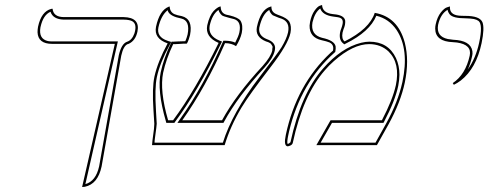

<svg xmlns="http://www.w3.org/2000/svg" viewBox="-20 -585 1969 774"><path d="M468.8 -360.8 389.6 85.9Q374.5 157.2 321.8 168Q315.9 168.9 311 168.9L442.9 -408.2H189.9Q133.3 -408.2 131.3 -455.1Q131.3 -465.8 133.3 -477.1Q146.5 -539.1 187 -549.3Q191.9 -550.3 191.9 -549.8Q195.3 -516.6 236.8 -516.1H478.5Q545.4 -514.6 534.2 -458Q526.4 -420.9 498.5 -408.2Q496.1 -407.2 494.6 -407.2Q477.5 -399.9 468.8 -360.8ZM459 -362.8Q469.7 -408.7 491.7 -416.5Q512.2 -422.9 522 -450.7Q523.9 -456.1 524.4 -460Q531.7 -493.7 507.3 -502Q503.4 -502.9 500 -503.9Q490.2 -505.9 478.5 -505.9H236.8Q193.4 -507.3 183.6 -537.6Q154.3 -524.9 143.6 -477.1Q143.1 -475.6 143.1 -475.1Q134.8 -428.2 173.3 -419.4Q181.6 -418 189.9 -418H455.1L324.2 157.2Q366.2 145.5 379.4 86.4Q379.9 85 379.9 84Z M1150.9 -452.1Q1140.6 -404.8 1070.8 -314.5Q983.9 -201.7 953.6 -151.4Q908.2 -75.2 885.7 0H592.8Q592.8 -6.8 600.6 -64.5Q602.1 -77.6 602.1 -85.9Q601.1 -106.4 598.6 -141.6Q592.8 -231 602.5 -275.9Q615.7 -335.9 655.8 -410.2Q599.6 -429.2 608.9 -477.1Q623 -543.5 660.6 -558.1Q663.1 -559.1 663.6 -559.1Q665.5 -535.6 683.6 -527.8Q694.3 -523.4 712.9 -520Q758.8 -508.3 746.1 -443.8Q741.7 -424.8 733.4 -409.2Q718.3 -409.2 699.2 -407.7Q685.1 -406.7 678.2 -407.2Q649.4 -346.2 637.7 -292Q623 -219.7 657.7 -100.1H677.7Q766.6 -219.7 861.3 -412.1Q806.2 -435.5 815.4 -482.9Q819.8 -502.9 826.9 -518.1Q834 -533.2 841.1 -540.5Q848.1 -547.9 854.7 -552.5Q861.3 -557.1 865.2 -558.1L869.6 -559.1Q869.6 -531.2 894 -525.4Q895.5 -524.9 898.9 -524.4Q903.8 -523.4 905.8 -522.9Q940.4 -514.2 949.2 -502Q960.9 -483.9 954.6 -452.1Q948.7 -426.3 931.6 -398.9Q914.1 -410.6 887.2 -411.1Q808.6 -231.9 714.8 -100.1H875Q931.2 -203.1 1038.6 -318.8Q1071.8 -356 1077.6 -381.8Q1077.1 -388.7 1078.6 -392.8Q1080.1 -397 1076.9 -401.1Q1073.7 -405.3 1073 -407.2Q1072.3 -409.2 1067.9 -411.6Q1063.5 -414.1 1062.3 -414.6Q1061 -415 1056.9 -416.5Q1052.7 -418 1052.2 -418Q1007.8 -436 1015.6 -476.1Q1030.8 -546.9 1070.3 -558.1Q1074.7 -559.1 1074.2 -559.1Q1072.8 -535.6 1096.7 -526.9Q1097.7 -526.4 1100.1 -525.4Q1105 -523.4 1106.9 -522.9Q1137.7 -511.7 1146.5 -497.6Q1156.2 -479 1150.9 -452.1ZM1141.1 -454.1Q1150.4 -497.6 1113.3 -510.3Q1111.3 -510.7 1107.9 -512Q1104.5 -513.2 1103 -513.7Q1080.1 -522.9 1079.6 -523.4Q1068.8 -532.2 1065.4 -544.9Q1038.1 -528.8 1025.9 -476.1Q1025.4 -474.6 1025.4 -474.1Q1020 -441.4 1055.7 -427.2Q1086.4 -416.5 1088.9 -394.5Q1089.4 -387.2 1087.4 -379.9Q1080.6 -350.1 1045.9 -312Q938.5 -195.8 883.8 -95.2L880.9 -89.8H695.3L706.5 -106Q799.8 -236.8 877.9 -415L880.4 -420.9H887.2Q913.6 -420.4 928.2 -413.1Q941.4 -438.5 944.8 -454.1Q954.1 -498 924.3 -507.8Q921.4 -508.8 903.3 -513.2Q879.4 -519.5 875 -522.9Q864.7 -531.7 860.8 -544.9Q835.4 -527.3 825.2 -481Q818.4 -440.4 864.7 -421.4L875 -417.5L870.1 -407.7Q774.9 -213.4 686 -94.2L683.1 -89.8H650.4L648.4 -97.2Q612.8 -220.2 627.9 -293.9Q640.1 -350.1 668.9 -411.1L671.9 -417H678.2Q685.5 -417 697.8 -418Q714.8 -418.9 727.1 -418.9Q733.4 -434.1 736.3 -446.3Q747.1 -502 710.9 -510.3Q666.5 -519 657.7 -538.6Q656.7 -541.5 655.8 -543.9Q629.4 -522.9 618.7 -475.1Q610.4 -436 654.8 -420.9Q657.2 -419.9 658.7 -419.4L670.4 -416L664.6 -405.3Q624.5 -331.5 612.3 -273.9Q603 -231 608.9 -136.2Q610.8 -106.4 611.8 -86.4Q611.8 -79.6 604.5 -27.3Q603 -17.6 603 -9.8H878.4Q916 -130.4 1025.4 -273.4Q1102.1 -373.5 1115.2 -395Q1135.3 -428.7 1141.1 -454.1Z M1490.7 -533.2Q1584 -517.1 1611.8 -413.1Q1630.4 -340.8 1611.8 -252Q1595.2 -172.9 1545.9 -83L1499.5 0H1255.4L1312.5 -100.1H1519.5Q1563 -183.1 1575.7 -241.2Q1594.2 -329.6 1546.4 -377.4Q1515.6 -406.7 1468.8 -407.2Q1403.3 -407.2 1326.2 -338.9Q1306.2 -321.3 1289.6 -301.8Q1201.7 -201.7 1160.2 -8.8Q1158.2 0 1144.5 3.9Q1141.1 4.9 1139.2 4.9Q1122.6 2.9 1132.3 -42Q1175.3 -243.7 1312.5 -372.1Q1317.9 -377 1322.3 -380.9Q1327.6 -405.3 1307.6 -414.1Q1296.9 -418.5 1276.4 -422.9Q1227.1 -434.1 1228 -481.9Q1228.5 -489.7 1230 -497.1Q1235.8 -524.9 1248 -542Q1260.3 -559.1 1269.5 -562L1278.3 -564.9Q1279.8 -533.2 1320.8 -528.3Q1323.2 -527.8 1324.7 -527.8Q1368.2 -524.4 1371.6 -501.5Q1372.1 -493.7 1370.6 -484.9Q1368.7 -475.6 1364.7 -466.8Q1361.8 -458.5 1360.8 -453.1Q1356.4 -428.2 1369.1 -418Q1469.7 -468.3 1490.7 -533.2ZM1497.1 -521.5Q1470.7 -457 1373.5 -409.2L1368.2 -406.2L1363.8 -409.7Q1345.2 -423.8 1351.1 -455.1Q1352.5 -462.4 1356 -470.7Q1359.4 -480 1360.8 -487.3Q1365.7 -509.3 1347.7 -514.2Q1344.2 -515.1 1341.8 -515.6Q1334.5 -517.1 1323.7 -518.1Q1280.3 -523.9 1271 -550.8Q1249 -534.7 1239.7 -495.1Q1231 -444.8 1278.3 -432.6Q1328.6 -421.9 1333 -397.9Q1334 -389.2 1332 -378.9L1331.5 -375.5L1329.1 -373.5Q1192.4 -252 1145.5 -55.7Q1143.6 -47.4 1142.1 -40Q1136.2 -12.7 1139.2 -4.9Q1145 -5.4 1150.9 -11.7Q1193.4 -208 1282.2 -308.6Q1355.5 -392.6 1436 -412.6Q1454.1 -417 1468.8 -417Q1544.9 -417 1576.2 -351.1Q1590.3 -320.3 1590.3 -283.7Q1589.8 -261.2 1585.4 -238.8Q1572.8 -178.7 1528.8 -95.2L1525.9 -89.8H1318.4L1272.5 -9.8H1493.7L1537.1 -87.9Q1584.5 -174.3 1601.6 -252Q1602.1 -253.4 1602.1 -253.9Q1630.4 -386.2 1578.6 -464.4Q1547.9 -509.3 1497.1 -521.5Z M1809.6 -243.2 1805.2 -250Q1856.9 -284.7 1873.5 -360.8Q1882.8 -404.8 1822.3 -413.6Q1814 -414.6 1806.2 -415Q1734.9 -417.5 1734.4 -469.7Q1734.4 -478.5 1736.3 -486.8Q1742.7 -516.6 1757.1 -534.7Q1771.5 -552.7 1782.7 -555.7L1793.9 -559.1Q1791 -525.9 1830.1 -522Q1839.4 -521 1856.4 -521Q1913.6 -521 1924.8 -495.6Q1934.1 -472.2 1921.4 -411.1Q1899.9 -309.1 1837.4 -260.3Q1823.7 -250 1809.6 -243.2ZM1865.7 -304.7Q1898.4 -351.1 1911.6 -413.1Q1927.2 -485.8 1909.2 -500.5Q1901.9 -505.9 1890.6 -508.3Q1877 -510.7 1856.4 -511.2Q1807.1 -511.2 1793.5 -526.4Q1786.6 -534.7 1784.2 -545.4Q1755.9 -528.8 1746.1 -484.9Q1737.8 -438 1785.2 -427.7Q1795.4 -425.8 1806.6 -424.8Q1877.4 -421.9 1884.3 -378.9Q1884.8 -373 1884.8 -368.2Q1884.3 -363.3 1883.3 -358.9Q1876.5 -327.6 1865.7 -304.7Z"/></svg>

Font: Linux Biolinum Outline O
Style: Italic
Weight: 400
Italic angle: -12°
Designer: Philipp H. Poll
Foundry: Philipp H. Poll
Version: Version 0.6.2